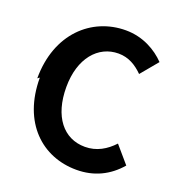

<svg xmlns="http://www.w3.org/2000/svg" viewBox="-145 -888 999 1066"><g transform="rotate(20 354.5 -355.0)"><path d="M58 -356C58 -89 222 56 423 56C526 56 611 15 676 -61L591 -160C547 -113 493 -80 424 -80C297 -80 214 -184 214 -357C214 -528 304 -631 424 -631C484 -631 530 -602 569 -563L653 -664C601 -718 520 -766 418 -766C216 -766 46 -611 46 -347Z"/></g></svg>

Font: GenEiGothic-pro-Regular
Style: Bold
Weight: 700
Designer: Ryoko NISHIZUKA (kana & ideographs); Paul D. Hunt (Latin, Greek & Cyrillic); Wenlong ZHANG (bopomofo); Sandoll Communica
Foundry: Adobe Systems Incorporated; o_tamon
Version: Version 1.000.140830